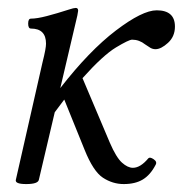

<svg xmlns="http://www.w3.org/2000/svg" viewBox="-20 -451 477 484"><path d="M46 13Q17 13 20 2L87 -293Q92 -313 94 -324Q96 -335 96 -341Q96 -379 58 -379Q51 -379 51 -391.5Q51 -404 58 -404Q73 -404 98 -410.5Q123 -417 154 -427Q166 -431 171 -431Q177 -431 177 -424Q177 -422 175 -412L132 -229Q205 -323 272 -374Q339 -425 375 -425Q421 -425 421 -384Q421 -359 403.5 -343Q386 -327 372 -327Q365 -327 359 -330.5Q353 -334 346 -339Q331 -351 313 -351Q305 -351 272.5 -331.5Q240 -312 188 -254L257 -91Q273 -54 287.5 -41Q302 -28 315 -28Q334 -28 354 -52Q358 -56 367.5 -49.5Q377 -43 372 -35Q359 -10 340 1.5Q321 13 292 13Q264 13 239.5 -3Q215 -19 193 -74L142 -200Q130 -184 118 -168L78 2Q76 13 46 13Z"/></svg>

Font: Junicode
Style: Italic
Weight: 400
Italic angle: -11°
Designer: Peter S. Baker
Version: Version 2.100; ttfautohint (v1.8.4)